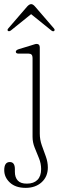

<svg xmlns="http://www.w3.org/2000/svg" viewBox="-30 -676 320 929"><path d="M162.5 -30Q162.5 -0.5 172.2 27Q182 54.5 191.8 81.2Q201.5 108 201.5 134.5Q201.5 178.5 171.5 205.8Q141.5 233 94 233Q45.5 233 18 207.5Q-9.5 182 -9.5 147.5Q-9.5 108 17.5 108Q42 108 42 142.5V155.5Q42 182.5 56.2 197.8Q70.5 213 100.5 212.5Q133 212.5 151 194.5Q169 176.5 169 142Q169 115 158.5 89.5Q148 64 137.8 38.5Q127.5 13 127.5 -14V-396Q127.5 -416.5 109 -416.5H61Q46.5 -416.5 46.5 -425.5Q46.5 -433.5 60.5 -438L119.5 -456Q128 -458.5 135.2 -461Q142.5 -463.5 147 -463.5Q162.5 -463.5 162.5 -446.5ZM231.5 -526Q226.5 -522.5 218.5 -528.5L120.5 -607.5L22.5 -528.5Q14 -523 9.5 -526Q3 -530 10 -538.5L101.5 -644.5Q112 -656 121 -656Q129.5 -656 139.5 -644.5L231 -538.5Q237.5 -530.5 231.5 -526Z"/></svg>

Font: Fraunces 9pt S050 Thin
Style: Regular
Weight: 100
Version: Version 1.000; ttfautohint (v1.8.3)